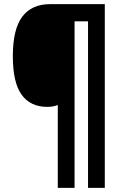

<svg xmlns="http://www.w3.org/2000/svg" viewBox="-20 -780 588 927"><path d="M486 127H405V-677H340V127H259V-273Q237 -264 208 -264Q127 -264 84.5 -322.5Q42 -381 42 -509Q42 -639 87.5 -699.5Q133 -760 222 -760H486Z"/></svg>

Font: Noto Sans Devanagari Condensed ExtraBold
Style: Regular
Weight: 800
Width: 3
Designer: Jelle Bosma - Monotype Design Team
Foundry: Monotype Imaging Inc.
Version: Version 2.004; ttfautohint (v1.8.4.7-5d5b)